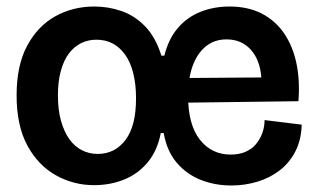

<svg xmlns="http://www.w3.org/2000/svg" viewBox="-20 -556 972 590"><path d="M269 13Q206 13 151.5 -17.5Q97 -48 64 -109Q31 -170 31 -263Q31 -355 63.5 -415.5Q96 -476 150 -506Q204 -536 270 -536Q313 -536 353.5 -522Q394 -508 426 -475Q458 -442 476 -385H485Q498 -437 527 -470.5Q556 -504 597 -520Q638 -536 685 -536Q742 -536 784 -514.5Q826 -493 853 -453.5Q880 -414 891 -361Q902 -308 897 -245L511 -240V-316L783 -318Q779 -372 750.5 -403.5Q722 -435 676 -435Q639 -435 612.5 -413.5Q586 -392 572 -353.5Q558 -315 558 -261Q558 -173 594 -127Q630 -81 689 -81Q715 -81 734.5 -89.5Q754 -98 766.5 -113Q779 -128 786 -147Q793 -166 793 -187L907 -173Q906 -127 888 -91.5Q870 -56 839.5 -32.5Q809 -9 770.5 2.5Q732 14 691 14Q641 14 597.5 -3Q554 -20 523.5 -55.5Q493 -91 483 -147H474Q464 -94 434.5 -58Q405 -22 362 -4.5Q319 13 269 13ZM280 -83Q307 -83 328.5 -94Q350 -105 366 -126.5Q382 -148 390 -179.5Q398 -211 398 -254Q398 -297 389.5 -331Q381 -365 364.5 -388Q348 -411 326 -422.5Q304 -434 276 -434Q251 -434 229.5 -423.5Q208 -413 192 -392Q176 -371 167 -338.5Q158 -306 158 -263Q158 -218 167.5 -184.5Q177 -151 193 -128.5Q209 -106 231.5 -94.5Q254 -83 280 -83Z"/></svg>

Font: Bricolage Grotesque 72pt SemiBold
Style: Regular
Weight: 600
Version: Version 1.001;gftools[0.9.33.dev8+g029e19f]